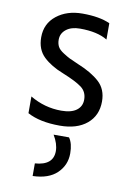

<svg xmlns="http://www.w3.org/2000/svg" viewBox="-86 -565 585 870"><g transform="rotate(10 206.0 -130.0)"><path d="M378 -135Q378 -70 332.5 -32Q287 6 208 6Q116 6 59 -25V-102Q126 -62 203 -62Q249 -62 273 -80Q297 -98 297 -129Q297 -165 270.5 -185Q244 -205 182 -230Q125 -252 90.5 -285Q56 -318 56 -374Q56 -437 103.5 -474.5Q151 -512 222 -512Q301 -512 349 -490V-415Q303 -443 223 -443Q183 -443 159.5 -424.5Q136 -406 136 -377Q136 -359 143 -345.5Q150 -332 170.5 -319Q191 -306 200.5 -301.5Q210 -297 242 -283Q306 -257 342 -224Q378 -191 378 -135ZM277 122Q277 176 238.5 213Q200 250 127 252V194Q211 188 211 123Q211 89 188 51H259Q277 76 277 122Z"/></g></svg>

Font: Hind Madurai
Style: Regular
Weight: 400
Designer: Jyotish Sonowal
Foundry: Indian Type Foundry
Version: Version 1.001;PS 1.0;hotconv 1.0.86;makeotf.lib2.5.63406; tt